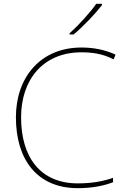

<svg xmlns="http://www.w3.org/2000/svg" viewBox="-20 -972 654 1002"><path d="M512 -945V-952H482C453 -909 388 -838 343 -798V-792H364C417 -836 477 -900 512 -945ZM405 -699C460 -699 516 -692 573 -662L583 -687C528 -712 470 -724 405 -724C191 -724 63 -568 63 -360C63 -139 174 10 386 10C465 10 526 -4 570 -21V-44C522 -27 463 -15 386 -15C189 -15 90 -153 90 -360C90 -555 204 -699 405 -699Z"/></svg>

Font: Noto Sans Lao UI Thin
Style: Regular
Weight: 100
Designer: Monotype Design Team
Foundry: Monotype Imaging Inc.
Version: Version 2.000